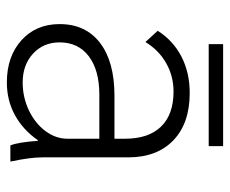

<svg xmlns="http://www.w3.org/2000/svg" viewBox="-74 -570 655 546"><g transform="rotate(90 253.0 -297.5)"><path d="M49 -140Q49 -214 102.5 -255Q156 -296 253 -296H375V-326Q375 -393 340.5 -428.5Q306 -464 241 -464Q197 -464 160 -443Q123 -422 100 -384L68 -419Q96 -463 141.5 -486.5Q187 -510 245 -510Q331 -510 379.5 -463.5Q428 -417 428 -335V-91Q428 -56 440 0H394Q385 -22 381 -78H379Q350 -36 308 -13Q266 10 215 10Q141 10 95 -31.5Q49 -73 49 -140ZM375 -162V-253H250Q180 -253 140.5 -223Q101 -193 101 -140Q101 -94 133 -64.5Q165 -35 215 -35Q257 -35 294 -52.5Q331 -70 353 -99.5Q375 -129 375 -162ZM106 -605H396V-564H106Z"/></g></svg>

Font: Sarabun ExtraLight
Style: Regular
Weight: 275
Designer: Suppakit Chalermlarp | Katatrad Co.,Ltd.
Foundry: Cadson Demak Co.,Ltd.
Version: Version 1.000; ttfautohint (v1.6)